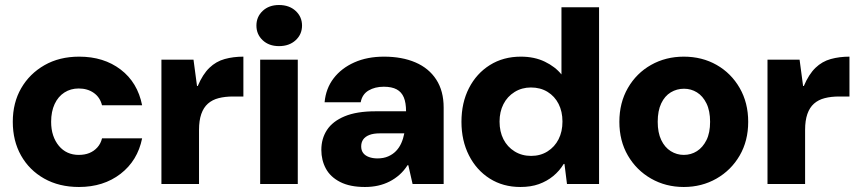

<svg xmlns="http://www.w3.org/2000/svg" viewBox="-20 -734 3418 766"><path d="M295 12Q216 12 156.5 -21.5Q97 -55 64 -113.5Q31 -172 31 -248Q31 -324 64.5 -382Q98 -440 157.5 -474Q217 -508 296 -508Q394 -508 461.5 -456.5Q529 -405 547 -314H387Q379 -346 354 -363.5Q329 -381 294 -381Q262 -381 237 -365Q212 -349 198 -319Q184 -289 184 -248Q184 -218 192 -194Q200 -170 215 -152Q230 -134 250 -125Q270 -116 294 -116Q318 -116 336.5 -123.5Q355 -131 368.5 -146Q382 -161 387 -182H547Q529 -93 461 -40.5Q393 12 295 12Z M624 0V-496H752L766 -391H769Q789 -438 815.5 -463.5Q842 -489 876.5 -498.5Q911 -508 951 -508V-349H910Q878 -349 852.5 -342.5Q827 -336 809.5 -320.5Q792 -305 783 -279Q774 -253 774 -216V0Z M1018 0V-496H1168V0ZM1093 -550Q1053 -550 1028 -573.5Q1003 -597 1003 -632Q1003 -667 1028 -690.5Q1053 -714 1093 -714Q1134 -714 1159.5 -690.5Q1185 -667 1185 -632Q1185 -597 1159.5 -573.5Q1134 -550 1093 -550Z M1436 12Q1376 12 1337 -8Q1298 -28 1280 -61.5Q1262 -95 1262 -136Q1262 -181 1284.5 -215.5Q1307 -250 1355 -270Q1403 -290 1478 -290H1600Q1600 -324 1591 -345.5Q1582 -367 1562.5 -377.5Q1543 -388 1511 -388Q1476 -388 1450.5 -373Q1425 -358 1419 -326H1275Q1280 -381 1311 -421.5Q1342 -462 1393.5 -485Q1445 -508 1512 -508Q1584 -508 1637.5 -485Q1691 -462 1720.5 -416.5Q1750 -371 1750 -305V0H1626L1609 -75H1606Q1592 -53 1574 -37Q1556 -21 1534.5 -10Q1513 1 1488.5 6.5Q1464 12 1436 12ZM1486 -102Q1510 -102 1528.5 -110Q1547 -118 1560 -131.5Q1573 -145 1581 -163Q1589 -181 1593 -202H1496Q1470 -202 1453.5 -195.5Q1437 -189 1429 -177.5Q1421 -166 1421 -150Q1421 -134 1429 -123.5Q1437 -113 1452 -107.5Q1467 -102 1486 -102Z M2056 12Q1987 12 1934 -21.5Q1881 -55 1851 -114Q1821 -173 1821 -248Q1821 -324 1851 -382.5Q1881 -441 1934.5 -474.5Q1988 -508 2058 -508Q2112 -508 2153.5 -488Q2195 -468 2220 -437V-705H2370V0H2242L2232 -80H2229Q2212 -52 2187 -31.5Q2162 -11 2130 0.5Q2098 12 2056 12ZM2099 -112Q2136 -112 2164.5 -130Q2193 -148 2208.5 -178.5Q2224 -209 2224 -249Q2224 -289 2208.5 -319.5Q2193 -350 2164.5 -367.5Q2136 -385 2098 -385Q2062 -385 2033 -367Q2004 -349 1988.5 -318.5Q1973 -288 1973 -249Q1973 -209 1988.5 -178.5Q2004 -148 2033 -130Q2062 -112 2099 -112Z M2708 12Q2636 12 2577.5 -21.5Q2519 -55 2485 -113.5Q2451 -172 2451 -248Q2451 -324 2485 -383Q2519 -442 2577.5 -475Q2636 -508 2708 -508Q2781 -508 2839 -475Q2897 -442 2931 -383Q2965 -324 2965 -248Q2965 -172 2931 -113.5Q2897 -55 2838.5 -21.5Q2780 12 2708 12ZM2708 -116Q2737 -116 2760.5 -131Q2784 -146 2798.5 -175Q2813 -204 2813 -248Q2813 -292 2798.5 -321.5Q2784 -351 2760.5 -365.5Q2737 -380 2709 -380Q2680 -380 2656 -365.5Q2632 -351 2618 -321.5Q2604 -292 2604 -248Q2604 -205 2618 -175.5Q2632 -146 2656 -131Q2680 -116 2708 -116Z M3042 0V-496H3170L3184 -391H3187Q3207 -438 3233.5 -463.5Q3260 -489 3294.5 -498.5Q3329 -508 3369 -508V-349H3328Q3296 -349 3270.5 -342.5Q3245 -336 3227.5 -320.5Q3210 -305 3201 -279Q3192 -253 3192 -216V0Z"/></svg>

Font: DM Sans 9pt 36pt Black
Style: Regular
Weight: 900
Version: Version 4.004;gftools[0.9.30]